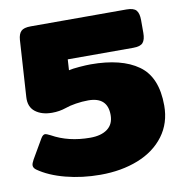

<svg xmlns="http://www.w3.org/2000/svg" viewBox="-79 -754 802 843"><g transform="rotate(-10 322.5 -332.5)"><path d="M27 -57Q15 -66 15 -77Q15 -86 24 -102L74 -188Q83 -203 93 -203Q98 -203 116 -194Q189 -153 286 -153Q335 -153 363 -174Q391 -195 391 -236Q391 -316 305 -316Q278 -316 249.5 -311.5Q221 -307 202 -300Q173 -290 140 -290Q94 -290 65.5 -312Q37 -334 40 -378L56 -630Q58 -656 70 -668Q82 -680 113 -680H540Q572 -680 583.5 -666.5Q595 -653 595 -623V-566Q595 -536 583.5 -522.5Q572 -509 540 -509H248L245 -461Q261 -465 292.5 -467.5Q324 -470 343 -470Q480 -470 555 -416.5Q630 -363 630 -236Q630 -158 587.5 -101Q545 -44 470.5 -14.5Q396 15 302 15Q221 15 148 -4Q75 -23 27 -57Z"/></g></svg>

Font: Mitr
Style: Bold
Weight: 700
Designer: Thanarat Vachiruckul
Foundry: Cadson Demak
Version: Version 1.003